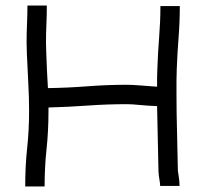

<svg xmlns="http://www.w3.org/2000/svg" viewBox="-20 -671 757 693"><path d="M141 2H71Q71 -72 78 -136.5Q85 -201 85 -271Q85 -322 82 -373.5Q79 -425 77 -477Q77 -487 76.5 -497Q76 -507 76 -517Q76 -551 77.5 -585Q79 -619 79 -651H149Q149 -617 147.5 -583.5Q146 -550 146 -517Q146 -507 146.5 -497.5Q147 -488 147 -480Q148 -449 149.5 -417Q151 -385 153 -353Q224 -354 295 -359.5Q366 -365 438 -365Q457 -365 488 -362.5Q519 -360 547 -358Q547 -374 547 -391.5Q547 -409 548 -424Q550 -481 554.5 -538Q559 -595 559 -649H629Q629 -592 624.5 -534.5Q620 -477 618 -422Q617 -402 617 -380Q617 -358 617 -333Q617 -264 619 -194.5Q621 -125 622 -55Q623 -45 625.5 -31Q628 -17 628 0H558Q558 -9 555.5 -22.5Q553 -36 552 -53Q551 -112 549.5 -171Q548 -230 547 -288Q517 -289 486 -292Q455 -295 438 -295Q367 -295 297 -290Q227 -285 155 -283Q155 -277 155 -271Q155 -198 148 -133Q141 -68 141 2Z"/></svg>

Font: Syne
Style: Italic
Weight: 400
Italic angle: -9°
Designer: Lucas Descroix
Foundry: Bonjour Monde
Version: Version 2.000; ttfautohint (v1.8.3)